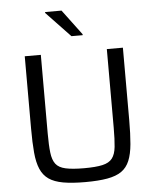

<svg xmlns="http://www.w3.org/2000/svg" viewBox="-60 -964 829 1023"><g transform="rotate(-5 354.0 -452.5)"><path d="M354.7 8Q284.1 8 236.5 -0.5Q188.9 -9 160.1 -29Q131.2 -49 116.1 -84.3Q101 -119.5 96.2 -172.7Q91.4 -225.8 91.4 -300.5V-688H177.4V-267.3Q177.4 -204.5 182.1 -165Q186.7 -125.5 203.1 -103.9Q219.5 -82.3 255.9 -74.3Q292.2 -66.2 354.7 -66.2Q417.5 -66.2 453.1 -74.3Q488.8 -82.3 505.4 -103.9Q522.1 -125.5 526.2 -165Q530.4 -204.5 530.4 -267.3V-688H616.3V-300.5Q616.3 -225.8 611.5 -172.7Q606.7 -119.5 592.1 -84.3Q577.5 -49 549 -29Q520.4 -9 472.8 -0.5Q425.2 8 354.7 8ZM348.6 -773 219.9 -908.2V-913.3H307.7L408.7 -778.2V-773Z"/></g></svg>

Font: Saira Thin
Style: Regular
Weight: 100
Designer: Hector Gatti with collaboration of the Omnibus-Type team
Foundry: Omnibus-Type
Version: Version 1.101